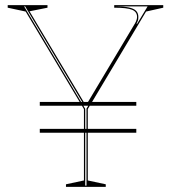

<svg xmlns="http://www.w3.org/2000/svg" viewBox="-20 -728 666 748"><path d="M135 -316V-331H511V-316ZM135 -211V-226H511V-211ZM237 0V-10L307 -25V-303L80 -683L10 -698V-708H165V-698L95 -684L306 -331H323L506 -637Q510 -644 512 -650.5Q514 -657 514 -662Q514 -682 494.5 -690Q475 -698 425 -698V-708H616V-698L549 -683L322 -303V-25L392 -10V0ZM74 -703 312 -304V-5H317V-305L330 -326H303L78 -703ZM430 -703Q462 -703 481.5 -699Q501 -695 510 -686Q519 -677 519 -662Q519 -657 518.5 -653Q518 -649 517 -647L512 -636L514 -635L555 -703Z"/></svg>

Font: Kalnia Glaze Thin Thin
Style: Regular
Weight: 250
Version: Version 1.110